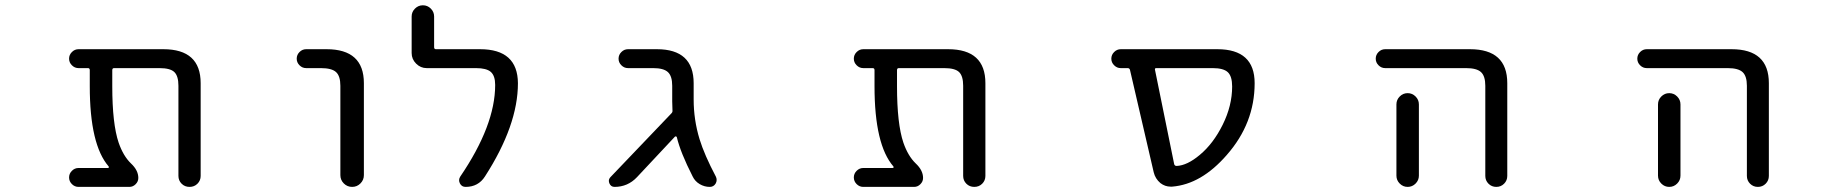

<svg xmlns="http://www.w3.org/2000/svg" viewBox="-20 -735 7040 734"><path d="M747.1 -62.5Q747.1 -44.9 734.9 -32.7Q722.7 -20.5 704.6 -20.5Q686.5 -20.5 674.3 -32.7Q662.1 -44.9 662.1 -62.5V-407.2Q662.1 -444.3 646.5 -459.5Q630.9 -474.6 589.8 -474.6H416Q409.2 -474.6 409.2 -466.8V-405.3Q409.2 -261.7 433.6 -189.5Q451.2 -138.7 480.5 -110.4Q508.8 -84 508.8 -54.7Q508.8 -41 498.5 -30.8Q488.3 -20.5 474.6 -20.5H280.3Q265.6 -20.5 254.9 -31.2Q244.1 -42 244.1 -56.6Q244.1 -71.3 254.9 -82Q265.6 -92.8 280.3 -92.8H392.6Q395.5 -92.8 396 -94.7Q396.5 -96.7 395.5 -98.6Q323.2 -181.6 323.2 -405.3V-466.8Q323.2 -474.6 316.4 -474.6H280.3Q265.6 -474.6 254.9 -485.4Q244.1 -496.1 244.1 -510.7Q244.1 -525.4 254.9 -536.1Q265.6 -546.9 280.3 -546.9H604.5Q747.1 -546.9 747.1 -417Z M1150.4 -474.6Q1135.7 -474.6 1125 -485.4Q1114.3 -496.1 1114.3 -510.7Q1114.3 -525.4 1125 -536.1Q1135.7 -546.9 1150.4 -546.9H1228.5Q1371.1 -546.9 1371.1 -417V-65.4Q1371.1 -46.9 1357.9 -33.7Q1344.7 -20.5 1326.2 -20.5Q1307.6 -20.5 1294.4 -33.7Q1281.2 -46.9 1281.2 -65.4V-407.2Q1281.2 -444.3 1264.6 -459.5Q1248 -474.6 1207 -474.6Z M1815.4 -546.9Q1959 -546.9 1960 -417Q1960 -255.9 1834 -60.5Q1808.6 -20.5 1759.8 -20.5Q1745.1 -20.5 1738.3 -33.7Q1731.4 -46.9 1739.3 -59.6Q1873 -255.9 1873 -410.2Q1873 -445.3 1856.4 -460Q1839.8 -474.6 1799.8 -474.6H1611.3Q1587.9 -474.6 1570.8 -491.7Q1553.7 -508.8 1553.7 -532.2V-671.9Q1553.7 -689.5 1566.4 -702.1Q1579.1 -714.8 1596.7 -714.8Q1614.3 -714.8 1627 -702.1Q1639.6 -689.5 1639.6 -671.9V-554.7Q1639.6 -546.9 1646.5 -546.9Z M2631.8 -354.5Q2631.8 -277.3 2654.3 -203.1Q2672.9 -142.6 2716.8 -59.6Q2719.7 -53.7 2719.7 -46.9Q2719.7 -40 2715.8 -33.2Q2708 -20.5 2693.4 -20.5Q2672.9 -20.5 2654.8 -31.2Q2636.7 -42 2627.9 -60.5Q2581.1 -152.3 2567.4 -210.9Q2566.4 -212.9 2564.5 -213.4Q2562.5 -213.9 2560.5 -212.9L2415 -57.6Q2379.9 -20.5 2329.1 -20.5Q2315.4 -20.5 2309.6 -34.2Q2307.6 -39.1 2307.6 -43.9Q2307.6 -50.8 2313.5 -57.6L2546.9 -301.8Q2551.8 -306.6 2550.8 -313.5Q2549.8 -335.9 2549.8 -347.7V-407.2Q2549.8 -444.3 2533.2 -459.5Q2516.6 -474.6 2477.5 -474.6H2380.9Q2366.2 -474.6 2355.5 -485.4Q2344.7 -496.1 2344.7 -510.7Q2344.7 -525.4 2355.5 -536.1Q2366.2 -546.9 2380.9 -546.9H2491.2Q2631.8 -546.9 2631.8 -417Z M3747.1 -62.5Q3747.1 -44.9 3734.9 -32.7Q3722.7 -20.5 3704.6 -20.5Q3686.5 -20.5 3674.3 -32.7Q3662.1 -44.9 3662.1 -62.5V-407.2Q3662.1 -444.3 3646.5 -459.5Q3630.9 -474.6 3589.8 -474.6H3416Q3409.2 -474.6 3409.2 -466.8V-405.3Q3409.2 -261.7 3433.6 -189.5Q3451.2 -138.7 3480.5 -110.4Q3508.8 -84 3508.8 -54.7Q3508.8 -41 3498.5 -30.8Q3488.3 -20.5 3474.6 -20.5H3280.3Q3265.6 -20.5 3254.9 -31.2Q3244.1 -42 3244.1 -56.6Q3244.1 -71.3 3254.9 -82Q3265.6 -92.8 3280.3 -92.8H3392.6Q3395.5 -92.8 3396 -94.7Q3396.5 -96.7 3395.5 -98.6Q3323.2 -181.6 3323.2 -405.3V-466.8Q3323.2 -474.6 3316.4 -474.6H3280.3Q3265.6 -474.6 3254.9 -485.4Q3244.1 -496.1 3244.1 -510.7Q3244.1 -525.4 3254.9 -536.1Q3265.6 -546.9 3280.3 -546.9H3604.5Q3747.1 -546.9 3747.1 -417Z M4400.4 -474.6Q4393.6 -474.6 4395.5 -467.8L4468.8 -107.4Q4470.7 -100.6 4478.5 -100.6Q4518.6 -102.5 4566.4 -142.6Q4618.2 -185.5 4654.3 -258.3Q4690.4 -331.1 4690.4 -404.3Q4690.4 -443.4 4673.8 -459Q4657.2 -474.6 4616.2 -474.6ZM4776.4 -417Q4776.4 -263.7 4669.9 -142.6Q4572.3 -30.3 4460.9 -21.5Q4458 -21.5 4455.1 -21.5Q4433.6 -21.5 4416 -35.2Q4396.5 -51.8 4390.6 -76.2L4299.8 -467.8Q4297.9 -474.6 4291 -474.6H4264.6Q4250 -474.6 4239.3 -485.4Q4228.5 -496.1 4228.5 -510.7Q4228.5 -525.4 4239.3 -536.1Q4250 -546.9 4264.6 -546.9H4633.8Q4776.4 -546.9 4776.4 -417Z M5275.4 -474.6Q5260.7 -474.6 5250 -485.4Q5239.3 -496.1 5239.3 -510.7Q5239.3 -525.4 5250 -536.1Q5260.7 -546.9 5275.4 -546.9H5599.6Q5742.2 -546.9 5742.2 -417V-62.5Q5742.2 -44.9 5730 -32.7Q5717.8 -20.5 5700.2 -20.5Q5682.6 -20.5 5670.4 -32.7Q5658.2 -44.9 5658.2 -62.5V-407.2Q5658.2 -444.3 5641.6 -459.5Q5625 -474.6 5585 -474.6ZM5404.3 -335.9V-99.6V-63.5Q5404.3 -45.9 5391.6 -33.2Q5378.9 -20.5 5361.3 -20.5Q5343.8 -20.5 5331.1 -33.2Q5318.4 -45.9 5318.4 -63.5V-99.6V-335.9Q5318.4 -353.5 5331.1 -366.2Q5343.8 -378.9 5361.3 -378.9Q5378.9 -378.9 5391.6 -366.2Q5404.3 -353.5 5404.3 -335.9Z M6275.4 -474.6Q6260.7 -474.6 6250 -485.4Q6239.3 -496.1 6239.3 -510.7Q6239.3 -525.4 6250 -536.1Q6260.7 -546.9 6275.4 -546.9H6599.6Q6742.2 -546.9 6742.2 -417V-62.5Q6742.2 -44.9 6730 -32.7Q6717.8 -20.5 6700.2 -20.5Q6682.6 -20.5 6670.4 -32.7Q6658.2 -44.9 6658.2 -62.5V-407.2Q6658.2 -444.3 6641.6 -459.5Q6625 -474.6 6585 -474.6ZM6404.3 -335.9V-99.6V-63.5Q6404.3 -45.9 6391.6 -33.2Q6378.9 -20.5 6361.3 -20.5Q6343.8 -20.5 6331.1 -33.2Q6318.4 -45.9 6318.4 -63.5V-99.6V-335.9Q6318.4 -353.5 6331.1 -366.2Q6343.8 -378.9 6361.3 -378.9Q6378.9 -378.9 6391.6 -366.2Q6404.3 -353.5 6404.3 -335.9Z"/></svg>

Font: Rounded Mgen+ 1mn regular
Style: Regular
Weight: 400
Designer: [Source Han Sans]
Ryoko NISHIZUKA  (kana & ideographs); Paul D. Hunt (Latin, Greek & Cyrillic); Wenlong ZHANG  (bopomofo
Version: Version 1.059.20150602